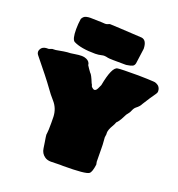

<svg xmlns="http://www.w3.org/2000/svg" viewBox="-161 -1040 1105 1191"><g transform="rotate(20 392.0 -444.5)"><path d="M266.6 7.3C250 -4.4 240.2 -21 237.3 -42C235.8 -55.2 233.9 -67.9 231.4 -81.1C227.1 -106.9 224.6 -123 224.6 -128.4C224.6 -132.8 225.1 -137.2 226.1 -141.6C227.5 -148.9 228.5 -170.4 228.5 -206.1C228.5 -206.1 228 -247.1 228 -247.1C226.6 -283.7 214.4 -314.5 192.4 -339.8C173.3 -361.3 155.3 -383.8 139.2 -407.2C115.7 -440.4 71.3 -496.6 6.3 -576.2C2 -582 0 -588.4 0 -594.7C0 -600.1 1.5 -606 4.9 -611.8C11.2 -624 22.9 -630.9 39.1 -632.8C39.1 -632.8 56.6 -633.3 56.6 -633.3C56.6 -633.3 77.1 -640.6 77.1 -640.6C84.5 -640.6 92.3 -641.1 99.6 -641.6C141.6 -649.4 166 -653.3 172.4 -653.3C184.6 -653.3 200.2 -654.8 219.2 -658.2C236.3 -661.1 252 -662.6 265.1 -662.6C275.4 -662.6 285.6 -660.6 295.4 -656.2C311.5 -648.9 320.3 -637.7 321.3 -622.1C330.6 -607.4 339.8 -594.2 348.6 -582.5C355.5 -578.1 365.7 -558.6 379.4 -524.4C380.9 -522 381.8 -520 383.3 -518.1C384.8 -515.6 385.7 -513.2 386.2 -510.3C386.7 -507.3 387.7 -504.9 390.1 -502.4C392.6 -500 395.5 -497.6 398.9 -495.1C402.3 -492.7 405.8 -491.2 409.2 -491.2C412.1 -491.2 415 -492.7 418.5 -495.1C423.8 -498.5 430.7 -511.7 439.9 -533.7C455.6 -618.7 475.6 -662.6 499.5 -665.5C513.7 -668 558.6 -668.9 635.3 -668.9C655.3 -668.9 675.3 -668.5 695.3 -667.5C715.3 -666 728.5 -665.5 735.8 -665.5C748 -665.5 759.8 -660.6 771 -651.4C779.8 -642.6 784.2 -631.3 784.2 -617.7C784.2 -610.4 781.2 -603.5 775.9 -596.7C761.7 -577.6 743.2 -549.3 719.7 -511.7C713.4 -498.5 703.6 -487.3 689.9 -477.1C681.6 -470.7 675.8 -461.9 671.4 -451.2C667 -440.4 662.1 -431.6 656.2 -425.3C650.9 -419.9 645 -411.1 639.2 -397.9C633.8 -385.7 626 -373 615.7 -358.9C611.3 -353.5 608.4 -350.1 606.4 -349.1C602.5 -338.4 597.7 -328.1 591.8 -318.8C579.6 -298.3 573.2 -281.2 573.2 -268.1C573.2 -268.1 573.7 -257.3 573.7 -257.3C573.7 -254.4 573.2 -251 572.3 -247.6C571.3 -244.1 570.8 -240.2 570.8 -236.8C571.3 -227.5 571.8 -218.3 572.8 -209C574.2 -196.8 574.7 -182.1 574.7 -165C574.7 -138.2 575.2 -108.9 575.7 -77.6C575.7 -77.6 579.1 -59.6 579.1 -59.6C574.7 -25.9 567.9 -5.4 558.1 2.4C544.4 13.2 487.8 18.6 387.7 18.6C379.9 18.6 374 18.6 369.6 18.1C336.4 19 315.9 19.5 308.1 19.5C292 19.5 277.8 15.6 266.6 7.3ZM193.8 -728.5C180.7 -735.8 174.3 -762.2 174.3 -807.6C174.3 -830.6 176.3 -853 179.7 -876C186 -888.7 194.8 -896.5 206.1 -899.4C215.8 -901.9 225.1 -902.8 233.4 -902.8C240.7 -902.8 266.1 -902.3 309.1 -900.9C316.4 -899.9 324.2 -899.4 332 -899.4C339.4 -899.4 347.2 -901.4 355 -905.8C357.4 -907.2 359.9 -907.7 363.3 -907.7C375.5 -907.7 445.8 -903.8 574.2 -896.5C597.2 -893.1 608.9 -873 609.9 -835.4C609.9 -835.4 596.2 -734.4 596.2 -734.4C593.8 -724.1 588.9 -717.3 581.5 -713.9C574.2 -710.4 561.5 -707 544.4 -704.6C544.4 -704.6 536.6 -704.1 536.6 -704.1C465.3 -704.1 426.8 -705.1 420.4 -707C410.6 -709.5 402.3 -710.9 395 -710.9C389.6 -710.9 384.8 -710.4 380.4 -709C365.7 -705.6 351.6 -703.6 337.4 -703.6C274.4 -703.6 226.6 -711.9 193.8 -728.5Z"/></g></svg>

Font: Kaph
Style: Regular
Weight: 400
Designer: GGBotNet
Foundry: f0n7.com